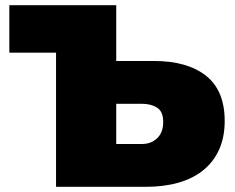

<svg xmlns="http://www.w3.org/2000/svg" viewBox="-20 -720 905 740"><path d="M428 -165H527Q562 -165 585.5 -187Q609 -209 609 -250Q609 -290 585.5 -305Q562 -320 527 -320H428ZM428 -485H573Q702 -485 774 -428Q846 -371 846 -254Q846 -191 824.5 -143.5Q803 -96 763.5 -64Q724 -32 668 -16Q612 0 543 0H196V-517H16V-700H428Z"/></svg>

Font: Montserrat-Alt1 Black
Style: Regular
Weight: 900
Designer: Differentunic
Foundry: Differentunic
Version: Version 7.222